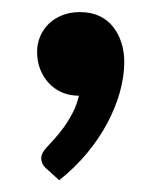

<svg xmlns="http://www.w3.org/2000/svg" viewBox="-20 -164 274 326"><path d="M59 122.5Q50 115 50 104Q50 100 52.8 95Q55.5 90 59.5 86Q65 80 73 71.2Q81 62.5 89 51.2Q97 40 103.8 26.8Q110.5 13.5 114 -1.5Q98 -1.5 85 -7.2Q72 -13 62.8 -23Q53.5 -33 48.2 -46.5Q43 -60 43 -76Q43 -90 48.2 -102.2Q53.5 -114.5 63 -123.8Q72.5 -133 86 -138.2Q99.5 -143.5 115.5 -143.5Q134.5 -143.5 148.8 -136.8Q163 -130 172.2 -118.2Q181.5 -106.5 186.2 -91.2Q191 -76 191 -59Q191 -35 183.8 -8.5Q176.5 18 162.5 44.5Q148.5 71 127.8 96Q107 121 80.5 142Z"/></svg>

Font: Lato 2
Style: Bold
Weight: 700
Designer: Lukasz Dziedzic with Adam Twardoch and Botio Nikoltchev
Foundry: tyPoland Lukasz Dziedzic
Version: Version 2.015; 2015-08-06; http://www.latofonts.com/